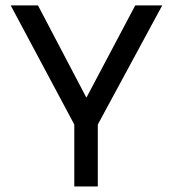

<svg xmlns="http://www.w3.org/2000/svg" viewBox="-20 -670 622 690"><path d="M247 -222.5 18.5 -650.5H116.5L290.5 -319L466 -650.5H563L331.5 -222.5V0H247Z"/></svg>

Font: Overused Grotesk
Style: Regular
Weight: 450
Version: Version 0.004